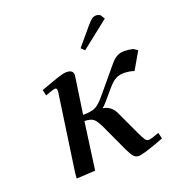

<svg xmlns="http://www.w3.org/2000/svg" viewBox="-118 -729 772 832"><g transform="rotate(-20 268.0 -313.0)"><path d="M87.9 -405.8Q151.9 -429.2 174.6 -436.5Q197.3 -443.8 210.9 -443.8Q241.2 -443.8 241.2 -419.9Q241.2 -418.9 238.8 -401.9L215.8 -245.1H219.2Q256.3 -245.1 275.4 -255.6Q294.4 -266.1 320.8 -298.8L410.2 -405.8Q426.8 -426.3 441.9 -435.1Q457 -443.8 476.1 -443.8Q498 -443.8 517.1 -439L536.1 -426.8L490.2 -347.2Q468.3 -355 441.9 -355Q420.9 -355 404.5 -345.9Q388.2 -336.9 366.2 -311L333 -272Q314.5 -249.5 304.2 -243.2Q341.3 -237.8 358.9 -204.1L411.1 -91.8Q425.3 -62 431.2 -54Q437 -45.9 446.8 -45.9Q457.5 -45.9 495.1 -60.1L502 -32.2Q405.3 4.9 381.8 4.9Q368.2 4.9 359.1 -5.1Q350.1 -15.1 337.9 -41L286.1 -152.8Q268.1 -193.8 254.6 -205.8Q241.2 -217.8 211.9 -217.8L182.1 0L95.2 4.9L97.2 -20L147.9 -372.1Q150.9 -393.1 141.1 -393.1Q129.9 -393.1 94.2 -378.9ZM304.2 -520 369.1 -597.2Q385.3 -616.7 394.5 -623.8Q403.8 -630.9 416 -630.9Q420.4 -630.9 425 -629.2Q429.7 -627.4 432.6 -626L435.1 -624L446.8 -605L319.8 -504.9Z"/></g></svg>

Font: Dehuti
Style: Bold-Italic
Weight: 700
Version: Version 1.2